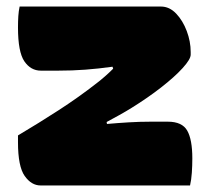

<svg xmlns="http://www.w3.org/2000/svg" viewBox="-20 -567 640 587"><path d="M40 -547H472Q498 -547 518.5 -525.5Q539 -504 551 -472Q563 -440 563 -408V-400Q563 -386 538.5 -359Q514 -332 473 -300Q432 -268 382 -237Q366 -227 344.5 -215Q323 -203 306 -194L307 -188Q341 -191 374 -193Q407 -195 441 -195H493Q537 -195 552.5 -167.5Q568 -140 568 -83Q568 -61 566.5 -39Q565 -17 561 0H104Q76 0 55.5 -29Q35 -58 35 -132V-153Q99 -191 160 -230.5Q221 -270 276 -313Q302 -333 326 -357L324 -363Q281 -357 241 -354Q201 -351 157 -351H105Q74 -351 54.5 -379.5Q35 -408 35 -483Q35 -502 36 -517.5Q37 -533 40 -547Z"/></svg>

Font: Recursive Mn Csl St Blk
Style: Regular
Weight: 900
Monospace: yes
Version: Version 1.079;hotconv 1.0.112;makeotfexe 2.5.65598; ttfautoh